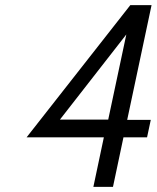

<svg xmlns="http://www.w3.org/2000/svg" viewBox="-20 -731 613 751"><path d="M572.8 -710.9 477.5 -262.2H569.8L555.2 -193.8H462.9L421.9 0H345.2L386.2 -193.8H84L489.7 -710.9ZM474.1 -596.2 214.4 -263.2H403.3Z"/></svg>

Font: Tuffy
Style: Italic
Weight: 400
Italic angle: -12°
Designer: Thatcher Ulrich, Karoly Barta and Michael Everson
Version: Version 001.271